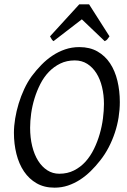

<svg xmlns="http://www.w3.org/2000/svg" viewBox="-20 -846 585 881"><path d="M457 -369.1Q457 -410.2 448.2 -446.5Q439.5 -482.9 422.4 -510Q405.3 -537.1 380.4 -553Q355.5 -568.8 323.2 -568.8Q286.1 -568.8 256.6 -554.4Q227.1 -540 204.1 -516.1Q181.2 -492.2 165 -460.4Q148.9 -428.7 138.4 -394.5Q127.9 -360.4 123 -325.4Q118.2 -290.5 118.2 -259.8Q118.2 -214.4 127.7 -175.5Q137.2 -136.7 154.8 -108.6Q172.4 -80.6 197 -64.7Q221.7 -48.8 252 -48.8Q289.6 -48.8 319.6 -64Q349.6 -79.1 372.3 -104.2Q395 -129.4 411.1 -162.4Q427.2 -195.3 437.5 -231Q447.8 -266.6 452.4 -302.5Q457 -338.4 457 -369.1ZM529.8 -377.9Q529.8 -343.3 524.2 -307.6Q518.6 -272 507.1 -237.3Q495.6 -202.6 478.8 -170.2Q461.9 -137.7 439.9 -109.9Q419.4 -83.5 396.2 -60.8Q373 -38.1 346.9 -21.2Q320.8 -4.4 291.7 5.4Q262.7 15.1 230 15.1Q183.1 15.1 148.2 -4.9Q113.3 -24.9 90.1 -59.3Q66.9 -93.8 55.4 -139.6Q43.9 -185.5 43.9 -236.8Q43.9 -267.6 49.6 -302Q55.2 -336.4 65.7 -370.8Q76.2 -405.3 91.3 -437.7Q106.4 -470.2 126 -497.1Q146.5 -524.4 170.2 -548.6Q193.8 -572.8 220.9 -590.8Q248 -608.9 278.8 -619.4Q309.6 -629.9 344.2 -629.9Q392.1 -629.9 427.2 -609.9Q462.4 -589.8 485.1 -555.4Q507.8 -521 518.8 -475.1Q529.8 -429.2 529.8 -377.9ZM482.4 -679.2Q475.6 -669.4 471.9 -665Q468.3 -660.6 460.4 -657.2L355.5 -757.3L225.6 -657.2Q221.2 -660.2 217.8 -664.8Q214.4 -669.4 209.5 -679.2L343.8 -826.2H388.7Z"/></svg>

Font: Gentium Plus APac
Style: Italic
Weight: 400
Italic angle: -8°
Designer: J. Victor Gaultney, Annie Olsen, Iska Routamaa, Becca Hirsbrunner
Foundry: SIL International
Version: Version 5.000